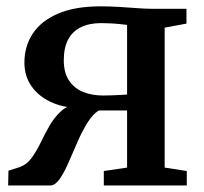

<svg xmlns="http://www.w3.org/2000/svg" viewBox="-20 -570 626 590"><path d="M5 0 6 -45.5 40.5 -56.5Q62 -64 77 -84.5Q92 -105 104.8 -131.5Q117.5 -158 132.2 -183.8Q147 -209.5 167.5 -228.2Q188 -247 219 -251L221 -238.5Q173.5 -239 135.8 -256.8Q98 -274.5 76.5 -305.5Q55 -336.5 55 -377.5Q55 -427.5 80.5 -466.5Q106 -505.5 158 -528Q210 -550.5 288.5 -550.5Q316.5 -550.5 345.5 -548.8Q374.5 -547 401 -545Q427.5 -543 446 -543H553V-497.5L486 -485V-55L554 -44.5V0H299V-44.5L370.5 -55V-230.5H283.5Q265 -219 249 -193.2Q233 -167.5 219 -135.8Q205 -104 192 -73.8Q179 -43.5 165.5 -23Q152 -2.5 137 0ZM296.5 -276.5Q308 -276.5 322 -277Q336 -277.5 349.2 -278.2Q362.5 -279 370.5 -279.5V-493.5Q362 -494.5 348.2 -496Q334.5 -497.5 319.2 -498.2Q304 -499 291 -499Q254 -499 228.2 -486.2Q202.5 -473.5 189.2 -448.2Q176 -423 176 -384.5Q176 -347 191.8 -323Q207.5 -299 234.8 -287.8Q262 -276.5 296.5 -276.5Z"/></svg>

Font: Merriweather 48pt SemiBold
Style: Regular
Weight: 600
Version: Version 2.100